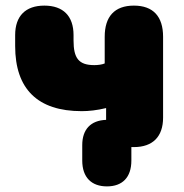

<svg xmlns="http://www.w3.org/2000/svg" viewBox="-20 -524 655 684"><path d="M361 140C416 140 448 108 448 48V0H457C524 0 561 -37 561 -105V-393C561 -465 526 -504 457 -504C388 -504 353 -465 353 -393V-298C344 -294 329 -292 316 -292C260 -292 242 -317 242 -380V-399C242 -467 205 -504 138 -504C71 -504 34 -467 34 -399V-360C34 -207 114 -128 271 -128C296 -128 325 -131 358 -139V-97C303 -95 273 -63 273 -7V48C273 108 306 140 361 140Z"/></svg>

Font: SN Pro Black
Style: Regular
Weight: 900
Designer: Tobias Whetton
Foundry: Supernotes
Version: Version 1.001;Glyphs 3.2 (3249)